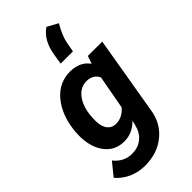

<svg xmlns="http://www.w3.org/2000/svg" viewBox="-324 -915 1198 1198"><g transform="rotate(-45 275.0 -316.0)"><path d="M361.3 -839.8C313 -807.1 283.7 -753.9 272.5 -680.7L262.2 -614.7H370.1L382.8 -683.6C390.1 -717.8 406.7 -756.8 432.6 -800.8ZM27.8 -264.6C25.9 -245.1 24.9 -227.1 24.9 -211.4C24.9 -205.6 24.9 -199.7 25.4 -194.3C28.3 -134.3 44.9 -85.4 75.2 -47.9C105.5 -10.3 146.5 9.3 197.8 9.8C199.2 9.8 200.7 9.8 202.6 9.8C248.5 9.8 290 -8.8 327.1 -45.9L319.3 -14.2C310.1 22.5 293.5 50.3 268.6 69.8C244.1 88.9 215.3 98.6 182.1 98.6C180.2 98.6 177.7 98.6 175.8 98.6C129.4 97.2 91.3 77.1 60.5 38.6L-7.8 122.6C13.7 148.9 41 169.9 74.2 185.1C107.4 200.2 142.1 208 178.7 208.5C181.2 208.5 183.1 208.5 185.5 208.5C257.3 208.5 317.9 188.5 367.2 147.9C417 107.4 446.8 52.2 456.1 -18.1L542.5 -528.3L416 -528.8L397.9 -477.5C370.1 -517.1 328.1 -537.1 272 -538.6C270.5 -538.6 269.5 -538.6 268.1 -538.6C203.6 -538.6 149.9 -513.2 106.9 -462.9C64 -412.6 37.6 -346.2 27.8 -264.6ZM163.1 -207C163.1 -209 163.1 -210.9 163.1 -212.9C163.1 -226.6 164.1 -243.7 166 -264.6C172.4 -313 187.5 -352.1 211.4 -380.9C235.4 -409.7 264.2 -423.8 297.9 -423.8C298.8 -423.8 300.3 -423.8 301.3 -423.8C338.9 -422.4 364.7 -406.7 378.9 -376L337.9 -152.3C310.1 -120.6 278.3 -104.5 242.7 -104.5C241.2 -104.5 239.7 -104.5 238.3 -104.5C189.5 -106.4 163.1 -146 163.1 -207Z"/></g></svg>

Font: Roboto
Style: Bold Italic
Weight: 700
Italic angle: -12°
Designer: Google
Version: Version 2.137; 2017